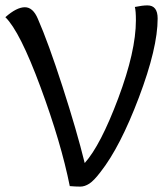

<svg xmlns="http://www.w3.org/2000/svg" viewBox="-40 -693 618 716"><path d="M462.9 -667Q491.2 -672.9 509.8 -672.9Q547.9 -672.9 547.9 -624Q547.9 -514.2 478 -329.6Q408.2 -145 335 -51.8Q310.1 -19 293 -8.1Q275.9 2.9 259.3 2.9Q242.2 2.9 220.2 1Q188 -160.2 111.1 -368.2Q34.2 -576.2 -20 -628.9Q22 -666 52.7 -666Q83 -666 101.1 -623Q140.1 -534.2 193.1 -370.1Q246.1 -206.1 275.9 -85Q335 -150.9 400.9 -326.4Q466.8 -502 466.8 -617.2Q466.8 -652.8 462.9 -667Z"/></svg>

Font: Sukar
Style: Regular
Weight: 400
Designer: Dario Muhafara - Ghiath Alsory
Foundry: Dario Muhafara - Ghiath Alsory
Version: Version 1.00 March 17, 2016, initial release